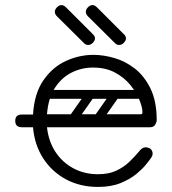

<svg xmlns="http://www.w3.org/2000/svg" viewBox="-20 -726 677 756"><path d="M366 10Q296 10 240.5 -19.5Q185 -49 150.5 -102Q116 -155 110 -225H66Q40 -225 40 -250Q40 -275 66 -275H110Q115 -358 151 -410Q187 -462 239.5 -486Q292 -510 348 -510Q387 -510 430.5 -497.5Q474 -485 511.5 -455.5Q549 -426 573 -376.5Q597 -327 597 -253Q597 -245 591 -235Q585 -225 571 -225H165Q171 -170 198 -128.5Q225 -87 268.5 -63.5Q312 -40 366 -40Q409 -40 439 -54.5Q469 -69 490 -89.5Q511 -110 527 -129Q533 -137 539.5 -141.5Q546 -146 553 -146Q557 -146 562.5 -144.5Q568 -143 571 -141Q581 -134 581 -120Q581 -114 576 -106Q571 -98 553 -76Q541 -61 517 -41Q493 -21 455.5 -5.5Q418 10 366 10ZM165 -276H533Q541 -276 541 -283Q541 -303 529 -332.5Q517 -362 493 -391.5Q469 -421 432.5 -440.5Q396 -460 346 -460Q302 -460 262.5 -440.5Q223 -421 196.5 -380.5Q170 -340 165 -276ZM451 -372H554V-337H451ZM345 -366Q358 -356 349 -343L283 -249Q274 -235 258 -246Q245 -256 254 -269L320 -363Q324 -368 331 -369.5Q338 -371 345 -366ZM443 -366Q456 -356 447 -343L381 -249Q372 -235 356 -246Q343 -256 352 -269L418 -363Q422 -368 429 -369.5Q436 -371 443 -366ZM147 -259Q147 -276 164 -276H496Q513 -276 513 -259Q513 -241 497 -241H165Q147 -241 147 -259ZM147 -355Q147 -372 164 -372H496Q513 -372 513 -355Q513 -337 497 -337H165Q147 -337 147 -355ZM312 -555 205 -661Q196 -670 196 -679Q196 -689 204 -697Q213 -706 222 -706Q231 -706 240 -697L347 -590Q354 -583 354 -575Q354 -566 345 -557Q337 -549 327 -549Q318 -549 312 -555ZM434 -555 327 -661Q318 -670 318 -679Q318 -689 326 -697Q335 -706 344 -706Q353 -706 362 -697L469 -590Q476 -583 476 -575Q476 -566 467 -557Q459 -549 449 -549Q440 -549 434 -555Z"/></svg>

Font: Nsibidi Libre Uzo
Style: Regular
Weight: 400
Designer: Oluwaseun Badejo
Version: Version 1.021